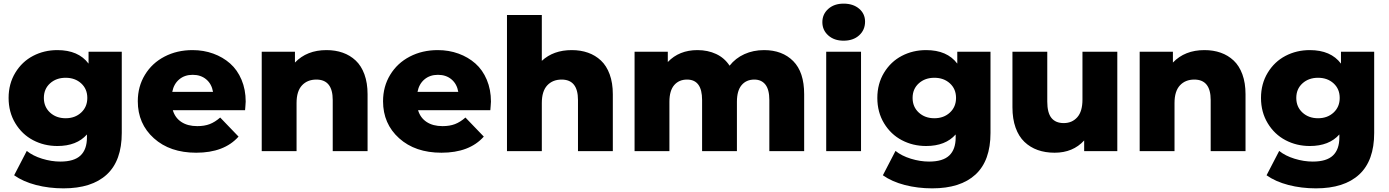

<svg xmlns="http://www.w3.org/2000/svg" viewBox="-20 -824 7574 1047"><path d="M326.2 203.1Q247.1 203.1 176.5 184.8Q106 166.5 57.1 131.8L126 -1Q159.2 25.9 209.7 41.5Q260.3 57.1 309.1 57.1Q384.3 57.1 419.2 23.9Q454.1 -9.3 454.1 -74.2V-90.8Q398.4 -27.8 293 -27.8Q220.7 -27.8 160.4 -59.6Q100.1 -91.3 63.5 -151.9Q26.9 -212.4 26.9 -290Q26.9 -367.2 63.5 -427.5Q100.1 -487.8 160.4 -519.3Q220.7 -550.8 293 -550.8Q407.7 -550.8 462.9 -477.1V-542H644V-99.1Q644 52.2 562.3 127.7Q480.5 203.1 326.2 203.1ZM252.9 -210.2Q286.6 -179.2 337.9 -179.2Q389.2 -179.2 422.6 -210.2Q456.1 -241.2 456.1 -290Q456.1 -338.9 422.6 -369.4Q389.2 -399.9 337.9 -399.9Q286.6 -399.9 252.9 -369.4Q219.2 -338.9 219.2 -290Q219.2 -241.2 252.9 -210.2Z M1049.8 8.8Q906.7 8.8 819.1 -70.1Q731.4 -148.9 731.4 -272Q731.4 -352.1 770.3 -416Q809.1 -480 877.2 -515.4Q945.3 -550.8 1029.8 -550.8Q1090.3 -550.8 1142.8 -531.7Q1195.3 -512.7 1234.9 -477.8Q1274.4 -442.9 1297.1 -389.2Q1319.8 -335.4 1319.8 -270Q1319.8 -261.7 1318.1 -244.1Q1316.4 -226.6 1316.4 -223.1H922.4Q934.6 -181.6 969 -158.9Q1003.4 -136.2 1055.7 -136.2Q1094.7 -136.2 1123.5 -147.2Q1152.3 -158.2 1180.7 -183.1L1280.8 -79.1Q1202.6 8.8 1049.8 8.8ZM919.4 -323.2H1141.6Q1134.3 -366.2 1104.7 -391.1Q1075.2 -416 1030.8 -416Q986.8 -416 957.3 -391.1Q927.7 -366.2 919.4 -323.2Z M1407.2 0V-542H1588.4V-482.9Q1653.3 -550.8 1760.3 -550.8Q1809.1 -550.8 1849.1 -536.6Q1889.2 -522.5 1919.7 -493.9Q1950.2 -465.3 1967.3 -418.5Q1984.4 -371.6 1984.4 -310.1V0H1794.4V-278.8Q1794.4 -390.1 1705.1 -390.1Q1656.2 -390.1 1626.7 -358.4Q1597.2 -326.7 1597.2 -262.2V0Z M2387.2 8.8Q2244.1 8.8 2156.5 -70.1Q2068.8 -148.9 2068.8 -272Q2068.8 -352.1 2107.7 -416Q2146.5 -480 2214.6 -515.4Q2282.7 -550.8 2367.2 -550.8Q2427.7 -550.8 2480.2 -531.7Q2532.7 -512.7 2572.3 -477.8Q2611.8 -442.9 2634.5 -389.2Q2657.2 -335.4 2657.2 -270Q2657.2 -261.7 2655.5 -244.1Q2653.8 -226.6 2653.8 -223.1H2259.8Q2272 -181.6 2306.4 -158.9Q2340.8 -136.2 2393.1 -136.2Q2432.1 -136.2 2460.9 -147.2Q2489.7 -158.2 2518.1 -183.1L2618.2 -79.1Q2540 8.8 2387.2 8.8ZM2256.8 -323.2H2479Q2471.7 -366.2 2442.1 -391.1Q2412.6 -416 2368.2 -416Q2324.2 -416 2294.7 -391.1Q2265.1 -366.2 2256.8 -323.2Z M2744.6 0V-742.2H2934.6V-492.2Q2997.6 -550.8 3097.7 -550.8Q3146.5 -550.8 3186.5 -536.6Q3226.6 -522.5 3257.1 -493.9Q3287.6 -465.3 3304.7 -418.5Q3321.8 -371.6 3321.8 -310.1V0H3131.8V-278.8Q3131.8 -390.1 3042.5 -390.1Q2993.7 -390.1 2964.1 -358.4Q2934.6 -326.7 2934.6 -262.2V0Z M3440.4 0V-542H3621.6V-485.8Q3683.6 -550.8 3783.2 -550.8Q3839.8 -550.8 3885.3 -529.5Q3930.7 -508.3 3958.5 -465.8Q3990.7 -506.8 4039.3 -528.8Q4087.9 -550.8 4146.5 -550.8Q4246.1 -550.8 4305.7 -490.7Q4365.2 -430.7 4365.2 -310.1V0H4175.3V-278.8Q4175.3 -335.4 4153.8 -362.8Q4132.3 -390.1 4093.3 -390.1Q4049.8 -390.1 4024.2 -359.9Q3998.5 -329.6 3998.5 -269V0H3808.6V-278.8Q3808.6 -390.1 3726.6 -390.1Q3682.6 -390.1 3656.5 -359.9Q3630.4 -329.6 3630.4 -269V0Z M4485.4 0V-542H4675.3V0ZM4580.1 -602.1Q4528.8 -602.1 4496.6 -630.9Q4464.4 -659.7 4464.4 -703.1Q4464.4 -746.6 4496.6 -775.4Q4528.8 -804.2 4580.1 -804.2Q4632.3 -804.2 4664.8 -776.6Q4697.3 -749 4697.3 -706.1Q4697.3 -660.6 4665 -631.3Q4632.8 -602.1 4580.1 -602.1Z M5063.5 203.1Q4984.4 203.1 4913.8 184.8Q4843.3 166.5 4794.4 131.8L4863.3 -1Q4896.5 25.9 4947 41.5Q4997.6 57.1 5046.4 57.1Q5121.6 57.1 5156.5 23.9Q5191.4 -9.3 5191.4 -74.2V-90.8Q5135.7 -27.8 5030.3 -27.8Q4958 -27.8 4897.7 -59.6Q4837.4 -91.3 4800.8 -151.9Q4764.2 -212.4 4764.2 -290Q4764.2 -367.2 4800.8 -427.5Q4837.4 -487.8 4897.7 -519.3Q4958 -550.8 5030.3 -550.8Q5145 -550.8 5200.2 -477.1V-542H5381.3V-99.1Q5381.3 52.2 5299.6 127.7Q5217.8 203.1 5063.5 203.1ZM4990.2 -210.2Q5023.9 -179.2 5075.2 -179.2Q5126.5 -179.2 5159.9 -210.2Q5193.4 -241.2 5193.4 -290Q5193.4 -338.9 5159.9 -369.4Q5126.5 -399.9 5075.2 -399.9Q5023.9 -399.9 4990.2 -369.4Q4956.5 -338.9 4956.5 -290Q4956.5 -241.2 4990.2 -210.2Z M5731 8.8Q5680.2 8.8 5638.9 -5.9Q5597.7 -20.5 5566.4 -50.3Q5535.2 -80.1 5518.1 -127.9Q5501 -175.8 5501 -238.8V-542H5690.9V-270Q5690.9 -209 5713.6 -180.9Q5736.3 -152.8 5780.8 -152.8Q5826.2 -152.8 5854.5 -184.6Q5882.8 -216.3 5882.8 -280.8V-542H6072.8V0H5892.1V-58.1Q5831.1 8.8 5731 8.8Z M6194.8 0V-542H6376V-482.9Q6440.9 -550.8 6547.9 -550.8Q6596.7 -550.8 6636.7 -536.6Q6676.8 -522.5 6707.3 -493.9Q6737.8 -465.3 6754.9 -418.5Q6772 -371.6 6772 -310.1V0H6582V-278.8Q6582 -390.1 6492.7 -390.1Q6443.8 -390.1 6414.3 -358.4Q6384.8 -326.7 6384.8 -262.2V0Z M7155.8 203.1Q7076.7 203.1 7006.1 184.8Q6935.5 166.5 6886.7 131.8L6955.6 -1Q6988.8 25.9 7039.3 41.5Q7089.8 57.1 7138.7 57.1Q7213.9 57.1 7248.8 23.9Q7283.7 -9.3 7283.7 -74.2V-90.8Q7228 -27.8 7122.6 -27.8Q7050.3 -27.8 6990 -59.6Q6929.7 -91.3 6893.1 -151.9Q6856.4 -212.4 6856.4 -290Q6856.4 -367.2 6893.1 -427.5Q6929.7 -487.8 6990 -519.3Q7050.3 -550.8 7122.6 -550.8Q7237.3 -550.8 7292.5 -477.1V-542H7473.6V-99.1Q7473.6 52.2 7391.8 127.7Q7310.1 203.1 7155.8 203.1ZM7082.5 -210.2Q7116.2 -179.2 7167.5 -179.2Q7218.8 -179.2 7252.2 -210.2Q7285.6 -241.2 7285.6 -290Q7285.6 -338.9 7252.2 -369.4Q7218.8 -399.9 7167.5 -399.9Q7116.2 -399.9 7082.5 -369.4Q7048.8 -338.9 7048.8 -290Q7048.8 -241.2 7082.5 -210.2Z"/></svg>

Font: Montserrat ExtraBold
Style: Regular
Weight: 800
Designer: Julieta Ulanovsky
Foundry: Julieta Ulanovsky
Version: Version 9.000